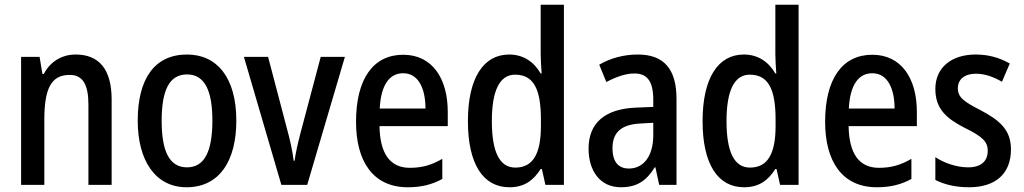

<svg xmlns="http://www.w3.org/2000/svg" viewBox="-20 -780 4319 810"><path d="M299 -550C242 -550 192 -521 165 -468H159L147 -540H69V0H167V-274C167 -405 195 -464 274 -464C330 -464 353 -422 353 -339V0H451V-360C451 -489 397 -550 299 -550Z M977 -271C977 -452 896 -550 769 -550C631 -550 561 -446 561 -271C561 -102 636 10 767 10C907 10 977 -103 977 -271ZM662 -270C662 -399 694 -466 769 -466C843 -466 876 -399 876 -271C876 -142 843 -74 769 -74C694 -74 662 -143 662 -270Z M1167 0H1276L1435 -540H1333L1247 -216C1236 -173 1226 -130 1223 -102H1219C1214 -142 1204 -188 1193 -228L1111 -540H1009Z M1681 -549C1555 -549 1482 -448 1482 -266C1482 -99 1554 10 1700 10C1757 10 1802 -1 1846 -25V-110C1800 -83 1759 -72 1709 -72C1626 -72 1583 -131 1581 -248H1869V-308C1869 -450 1803 -549 1681 -549ZM1681 -471C1745 -471 1775 -407 1775 -322H1582C1587 -422 1623 -471 1681 -471Z M2129 10C2191 10 2230 -18 2261 -67H2266L2281 0H2359V-760H2261V-552C2261 -530 2263 -499 2265 -470H2261C2232 -520 2187 -550 2128 -550C2019 -550 1954 -450 1954 -269C1954 -88 2018 10 2129 10ZM2154 -73C2087 -73 2055 -140 2055 -269C2055 -394 2086 -465 2153 -465C2232 -465 2262 -403 2262 -275V-249C2262 -130 2228 -73 2154 -73Z M2671 -550C2610 -550 2554 -534 2508 -507L2538 -434C2580 -456 2619 -470 2657 -470C2710 -470 2736 -437 2736 -360V-329L2664 -326C2533 -321 2463 -262 2463 -153C2463 -60 2511 10 2599 10C2667 10 2707 -17 2742 -74H2745L2761 0H2834V-363C2834 -486 2783 -550 2671 -550ZM2683 -259 2736 -262V-210C2736 -120 2694 -69 2633 -69C2590 -69 2564 -96 2564 -155C2564 -220 2599 -255 2683 -259Z M3119 10C3181 10 3220 -18 3251 -67H3256L3271 0H3349V-760H3251V-552C3251 -530 3253 -499 3255 -470H3251C3222 -520 3177 -550 3118 -550C3009 -550 2944 -450 2944 -269C2944 -88 3008 10 3119 10ZM3144 -73C3077 -73 3045 -140 3045 -269C3045 -394 3076 -465 3143 -465C3222 -465 3252 -403 3252 -275V-249C3252 -130 3218 -73 3144 -73Z M3660 -549C3534 -549 3461 -448 3461 -266C3461 -99 3533 10 3679 10C3736 10 3781 -1 3825 -25V-110C3779 -83 3738 -72 3688 -72C3605 -72 3562 -131 3560 -248H3848V-308C3848 -450 3782 -549 3660 -549ZM3660 -471C3724 -471 3754 -407 3754 -322H3561C3566 -422 3602 -471 3660 -471Z M4245 -150C4245 -234 4195 -273 4119 -314C4044 -352 4021 -370 4021 -408C4021 -445 4049 -469 4097 -469C4136 -469 4173 -455 4207 -435L4240 -512C4196 -537 4150 -550 4096 -550C3994 -550 3926 -495 3926 -405C3926 -320 3973 -280 4051 -240C4127 -203 4147 -181 4147 -144C4147 -100 4119 -74 4064 -74C4015 -74 3962 -93 3926 -117V-21C3963 -2 4009 10 4068 10C4179 10 4245 -46 4245 -150Z"/></svg>

Font: Noto Sans Thai Cond Med
Style: Regular
Weight: 500
Width: 3
Designer: Monotype Design Team
Foundry: Monotype Imaging Inc.
Version: Version 2.002